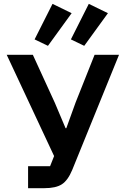

<svg xmlns="http://www.w3.org/2000/svg" viewBox="-20 -985 659 1005"><path d="M231 -745.1 161.1 -778.8 254.9 -964.8 355 -916ZM420.9 -745.1 351.1 -778.8 444.8 -964.8 544.9 -916ZM127 0V-115.2H242.2L263.2 -168L15.1 -698.2H151.9L267.1 -446.8L323.2 -314H327.1L376 -449.2L475.1 -698.2H603L357.9 -95.2Q335.4 -41 304 -20.5Q272.5 0 211.9 0Z"/></svg>

Font: Anuphan SemiBold
Style: Bold
Weight: 600
Designer: Mike Abbink, Paul van der Laan, Pieter van Rosmalen, Mint Tantisuwanna
Foundry: Bold Monday; Cadson Demak
Version: Version 3.002;hotconv 1.0.109;makeotfexe 2.5.65596